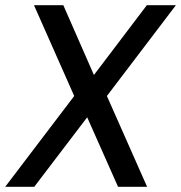

<svg xmlns="http://www.w3.org/2000/svg" viewBox="-27 -720 698 740"><path d="M-7 0H105L309 -268L428 0H540L385 -350L651 -700H539L335 -431L217 -700H104L259 -350Z"/></svg>

Font: Arthouse Owned Medium
Style: Italic
Weight: 500
Italic angle: -10°
Designer: Jeremy Tribby
Foundry: Tribby Type
Version: Version 1.000;PS 001.000;hotconv 1.0.88;makeotf.lib2.5.64775